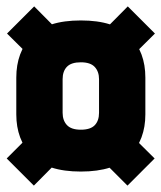

<svg xmlns="http://www.w3.org/2000/svg" viewBox="-20 -647 505 601"><path d="M31 -404Q31 -484 79 -533.5Q127 -583 233 -583Q339 -583 387 -533.5Q435 -484 435 -404V-289Q435 -210 387 -160Q339 -110 233 -110Q127 -110 79 -160Q31 -210 31 -289ZM1 -151 109 -259 191 -172 86 -66ZM268 -177 361 -253 464 -151 379 -66ZM290 -399Q290 -423 276.5 -437.5Q263 -452 233 -452Q203 -452 189.5 -438Q176 -424 176 -399V-294Q176 -270 189.5 -255.5Q203 -241 233 -241Q263 -241 276.5 -255Q290 -269 290 -294ZM2 -542 87 -627 200 -513 111 -434ZM275 -521 380 -627 465 -542 351 -429Z"/></svg>

Font: Khand Variable Light
Style: Regular
Weight: 300
Designer: Satya Rajpurohit
Foundry: Indian Type Foundry
Version: Version 3.000